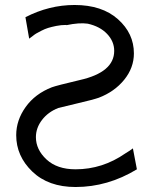

<svg xmlns="http://www.w3.org/2000/svg" viewBox="-20 -732 629 770"><path d="M45 -190Q45 -250 83 -303Q121 -356 188 -382Q207 -389 300 -411Q438 -442 438 -528Q438 -566 409.5 -596Q381 -626 332 -637Q298 -642 246 -631V-632Q225 -632 205.5 -628Q186 -624 173 -620Q160 -616 145.5 -608.5Q131 -601 125 -597.5Q119 -594 108.5 -585.5Q98 -577 97 -577L82 -663Q177 -712 279 -712Q389 -712 453 -655Q517 -598 517 -518Q517 -460 478 -412Q439 -364 376 -340Q353 -332 290.5 -317.5Q228 -303 214 -299Q173 -283 148.5 -251Q124 -219 124 -182Q124 -132 166.5 -92.5Q209 -53 283 -53Q391 -53 483 -117Q503 -129 513 -137L529 -53Q412 18 283 18Q174 18 109.5 -44Q45 -106 45 -190Z"/></svg>

Font: Coval
Style: Light
Weight: 300
Foundry: Context Ltd
Version: Version 001.000